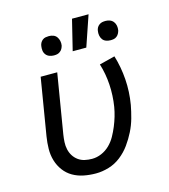

<svg xmlns="http://www.w3.org/2000/svg" viewBox="-113 -844 826 941"><g transform="rotate(-15 300.0 -373.5)"><path d="M258 8Q226 8 196 2Q166 -4 141 -18.5Q116 -33 98.5 -56.5Q81 -80 72.5 -108.5Q64 -137 64.5 -168Q65 -199 70 -230L118 -520H202L152 -218Q149 -199 148 -180Q147 -161 151 -143Q155 -125 164.5 -110Q174 -95 188.5 -84.5Q203 -74 221 -70Q239 -66 258 -66Q282 -66 305.5 -76Q329 -86 347.5 -104Q366 -122 378.5 -144.5Q391 -167 400.5 -190Q410 -213 417 -236.5Q424 -260 428 -284Q437 -340 433.5 -396Q430 -452 414 -503L493 -523Q511 -464 515.5 -400.5Q520 -337 509 -272Q503 -240 494 -207.5Q485 -175 469.5 -144Q454 -113 433.5 -84.5Q413 -56 385 -34Q357 -12 323.5 -2Q290 8 258 8ZM496 -604Q484 -604 473 -608Q462 -612 455.5 -621Q449 -630 447 -641.5Q445 -653 447 -665Q448 -673 452 -680.5Q456 -688 463.5 -693.5Q471 -699 479 -700.5Q487 -702 496 -702Q507 -702 517.5 -698Q528 -694 535 -685Q542 -676 544 -664.5Q546 -653 544 -641Q542 -633 538 -625.5Q534 -618 527 -612.5Q520 -607 512 -605.5Q504 -604 496 -604ZM208 -604Q197 -604 186 -608Q175 -612 168 -621Q161 -630 159.5 -641.5Q158 -653 160 -665Q161 -673 165 -680.5Q169 -688 176 -693.5Q183 -699 191.5 -700.5Q200 -702 208 -702Q220 -702 230.5 -698Q241 -694 247.5 -685Q254 -676 256.5 -664.5Q259 -653 257 -641Q255 -633 251 -625.5Q247 -618 239.5 -612.5Q232 -607 224.5 -605.5Q217 -604 208 -604ZM302 -600 340 -755H424L371 -600Z"/></g></svg>

Font: Iosevka Extended
Style: Italic
Weight: 400
Width: 7
Italic angle: -9°
Monospace: yes
Designer: Belleve Invis
Foundry: Belleve Invis
Version: Version 32.5.0; ttfautohint (v1.8.4)